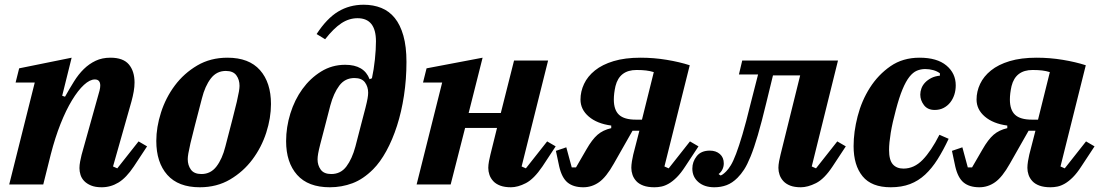

<svg xmlns="http://www.w3.org/2000/svg" viewBox="-20 -780 4653 812"><path d="M410 12Q383 12 365 4.5Q347 -3 336 -14.5Q325 -26 320.5 -40.5Q316 -55 316 -69Q316 -82 319 -97.5Q322 -113 325 -125L401 -397Q404 -409 404 -418Q404 -444 381 -444Q360 -444 335 -421Q310 -398 284.5 -356Q259 -314 236 -256Q213 -198 195 -128L163 0H19L127 -431H46L61 -491L283 -536L243 -375L255 -371Q274 -405 293 -435.5Q312 -466 334.5 -488Q357 -510 384.5 -523Q412 -536 447 -536Q501 -536 525 -507.5Q549 -479 549 -431Q549 -413 545.5 -393Q542 -373 536 -351L458 -76L476 -68L566 -182L602 -161L546 -76Q514 -28 481 -8Q448 12 410 12Z M832 -44Q871 -44 895.5 -76Q920 -108 933 -160Q951 -230 963 -275.5Q975 -321 981.5 -349.5Q988 -378 990.5 -393Q993 -408 993 -417Q993 -443 979.5 -461.5Q966 -480 935 -480Q896 -480 871.5 -448Q847 -416 834 -364Q816 -294 804 -248.5Q792 -203 785.5 -174.5Q779 -146 776.5 -131Q774 -116 774 -107Q774 -81 787.5 -62.5Q801 -44 832 -44ZM825 12Q734 12 687.5 -40.5Q641 -93 641 -184Q641 -242 661 -304.5Q681 -367 719.5 -418.5Q758 -470 814 -503Q870 -536 942 -536Q1033 -536 1079.5 -483.5Q1126 -431 1126 -340Q1126 -281 1106 -219Q1086 -157 1047.5 -105.5Q1009 -54 953 -21Q897 12 825 12Z M1375 12Q1283 12 1236.5 -40.5Q1190 -93 1190 -183Q1190 -242 1208 -300Q1226 -358 1259 -403.5Q1292 -449 1338 -477.5Q1384 -506 1440 -506Q1520 -506 1543 -445L1553 -449Q1561 -486 1565.5 -528.5Q1570 -571 1570 -605Q1570 -703 1492 -703Q1456 -703 1423.5 -681.5Q1391 -660 1355 -614L1319 -636Q1362 -702 1410 -731Q1458 -760 1518 -760Q1559 -760 1592.5 -746.5Q1626 -733 1649.5 -704Q1673 -675 1686 -629Q1699 -583 1699 -518Q1699 -445 1688.5 -376Q1678 -307 1659 -248Q1640 -189 1614 -141.5Q1588 -94 1558 -64Q1516 -22 1470.5 -5Q1425 12 1375 12ZM1381 -44Q1421 -44 1445 -76Q1469 -108 1483 -160Q1498 -219 1508.5 -258.5Q1519 -298 1525.5 -323.5Q1532 -349 1534.5 -363.5Q1537 -378 1537 -388Q1537 -413 1523.5 -431.5Q1510 -450 1479 -450Q1439 -450 1415 -418Q1391 -386 1377 -334Q1362 -275 1351.5 -235.5Q1341 -196 1334.5 -170.5Q1328 -145 1325.5 -130.5Q1323 -116 1323 -106Q1323 -81 1336.5 -62.5Q1350 -44 1381 -44Z M2141 12Q2114 12 2095.5 5Q2077 -2 2066 -14Q2055 -26 2050 -40.5Q2045 -55 2045 -70Q2045 -82 2048 -98.5Q2051 -115 2054 -126L2082 -239H1947L1886 0H1742L1850 -431H1769L1784 -491L2021 -536L1962 -302H2098L2154 -524H2298L2186 -76L2204 -68L2294 -182L2330 -161L2274 -76Q2238 -23 2204 -5.5Q2170 12 2141 12Z M2447 12Q2405 12 2380.5 -8Q2356 -28 2345 -76L2331 -142L2375 -157L2398 -72H2416L2460 -148Q2484 -190 2507 -210Q2530 -230 2565 -238V-249Q2505 -257 2470 -287Q2435 -317 2435 -359Q2435 -393 2450 -425Q2465 -457 2496 -482Q2527 -507 2575 -521.5Q2623 -536 2689 -536Q2745 -536 2799.5 -527Q2854 -518 2897 -504L2790 -76L2808 -68L2898 -182L2934 -161L2878 -76Q2860 -48 2842.5 -30.5Q2825 -13 2808.5 -3.5Q2792 6 2777 9Q2762 12 2748 12Q2720 12 2701 5Q2682 -2 2671 -14Q2660 -26 2655 -40.5Q2650 -55 2650 -70Q2650 -82 2652.5 -98Q2655 -114 2658 -126L2684 -227H2655L2576 -88Q2544 -31 2513.5 -9.5Q2483 12 2447 12ZM2745 -475Q2729 -480 2712 -482Q2695 -484 2672 -484Q2600 -484 2583 -416Q2576 -385 2576 -359Q2576 -315 2598 -294.5Q2620 -274 2669 -274H2695Z M3001 12Q2959 12 2933.5 -10Q2908 -32 2908 -67Q2908 -96 2926.5 -119.5Q2945 -143 2982 -143Q3008 -143 3024.5 -128.5Q3041 -114 3041 -89Q3041 -75 3035 -63Q3029 -51 3019 -44L3027 -38Q3035 -39 3051 -55Q3061 -65 3071 -81.5Q3081 -98 3093 -129.5Q3105 -161 3120 -211.5Q3135 -262 3154 -340L3186 -465H3105L3119 -524H3524L3413 -76L3431 -68L3521 -182L3557 -161L3501 -76Q3466 -23 3431 -5.5Q3396 12 3367 12Q3340 12 3322 5Q3304 -2 3293 -14Q3282 -26 3277 -40.5Q3272 -55 3272 -70Q3272 -82 3275 -98.5Q3278 -115 3281 -126L3364 -461H3249L3221 -346Q3201 -263 3185 -208.5Q3169 -154 3154.5 -118.5Q3140 -83 3127 -63Q3114 -43 3099 -28Q3077 -6 3053 3Q3029 12 3001 12Z M3747 12Q3666 12 3628 -34.5Q3590 -81 3590 -162Q3590 -222 3607 -288Q3624 -354 3659 -409Q3694 -464 3746 -500Q3798 -536 3869 -536Q3943 -536 3982.5 -503Q4022 -470 4022 -419Q4022 -398 4016 -379.5Q4010 -361 3998.5 -346.5Q3987 -332 3970.5 -323.5Q3954 -315 3933 -315Q3903 -315 3887.5 -335.5Q3872 -356 3872 -380Q3872 -393 3877 -406.5Q3882 -420 3892.5 -431Q3903 -442 3918.5 -450Q3934 -458 3955 -460V-470Q3943 -479 3926.5 -483.5Q3910 -488 3893 -488Q3874 -488 3857.5 -481Q3841 -474 3826 -455Q3811 -436 3797 -402.5Q3783 -369 3769 -316Q3754 -261 3747 -218Q3740 -175 3740 -146Q3740 -103 3756 -85Q3772 -67 3801 -67Q3846 -67 3882 -104Q3918 -141 3953 -210L3992 -193Q3969 -144 3945 -106Q3921 -68 3892.5 -41.5Q3864 -15 3828.5 -1.5Q3793 12 3747 12Z M4122 12Q4080 12 4055.5 -8Q4031 -28 4020 -76L4006 -142L4050 -157L4073 -72H4091L4135 -148Q4159 -190 4182 -210Q4205 -230 4240 -238V-249Q4180 -257 4145 -287Q4110 -317 4110 -359Q4110 -393 4125 -425Q4140 -457 4171 -482Q4202 -507 4250 -521.5Q4298 -536 4364 -536Q4420 -536 4474.5 -527Q4529 -518 4572 -504L4465 -76L4483 -68L4573 -182L4609 -161L4553 -76Q4535 -48 4517.5 -30.5Q4500 -13 4483.5 -3.5Q4467 6 4452 9Q4437 12 4423 12Q4395 12 4376 5Q4357 -2 4346 -14Q4335 -26 4330 -40.5Q4325 -55 4325 -70Q4325 -82 4327.5 -98Q4330 -114 4333 -126L4359 -227H4330L4251 -88Q4219 -31 4188.5 -9.5Q4158 12 4122 12ZM4420 -475Q4404 -480 4387 -482Q4370 -484 4347 -484Q4275 -484 4258 -416Q4251 -385 4251 -359Q4251 -315 4273 -294.5Q4295 -274 4344 -274H4370Z"/></svg>

Font: IBM Plex Serif
Style: Bold Italic
Weight: 700
Italic angle: -14°
Designer: Mike Abbink, Paul van der Laan, Pieter van Rosmalen
Foundry: Bold Monday
Version: Version 3.001